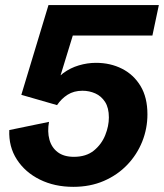

<svg xmlns="http://www.w3.org/2000/svg" viewBox="-20 -723 645 756"><path d="M268.6 12.7Q194.8 12.7 137 -15.9Q79.1 -44.4 46.4 -95Q13.7 -145.5 16.6 -210.9L172.9 -243.2Q166 -204.6 174.6 -173.3Q183.1 -142.1 207.3 -123.8Q231.4 -105.5 271 -105.5Q319.3 -105.5 349.6 -130.1Q379.9 -154.8 394.3 -190.7Q408.7 -226.6 408.7 -260.7Q408.7 -298.3 393.8 -321.5Q378.9 -344.7 355.2 -355.2Q331.5 -365.7 304.7 -365.7Q271 -365.7 246.3 -350.1Q221.7 -334.5 204.6 -309.1L64 -349.6L170.9 -703.1H605.5L580.1 -583H266.6L201.2 -370.1L184.1 -381.8Q201.2 -414.6 229 -435.1Q256.8 -455.6 290.5 -465.6Q324.2 -475.6 357.9 -475.6Q414.6 -475.6 460.4 -452.4Q506.3 -429.2 533.4 -384.3Q560.5 -339.4 560.5 -272.9Q560.5 -216.8 540 -165.5Q519.5 -114.3 481 -74Q442.4 -33.7 388.7 -10.5Q335 12.7 268.6 12.7Z"/></svg>

Font: Schibsted Grotesk
Style: Bold Italic
Weight: 700
Italic angle: -12°
Designer: Bakken & Baeck AS, Henrik Kongsvoll
Foundry: Schibsted ASA
Version: Version 1.100;gftools[0.9.25]